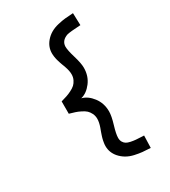

<svg xmlns="http://www.w3.org/2000/svg" viewBox="-206 -825 930 1052"><g transform="rotate(-30 259.0 -298.5)"><path d="M134.3 -258.8V-336.9Q156.2 -343.3 170.2 -347.7Q184.1 -352.1 202.1 -361.1Q220.2 -370.1 230.5 -379.6Q240.7 -389.2 248.3 -404.5Q255.9 -419.9 255.9 -439Q255.9 -460.4 245.6 -489.7Q245.1 -491.7 242.2 -499.3Q239.3 -506.8 238.3 -509.3Q237.3 -511.7 234.9 -518.8Q232.4 -525.9 231.4 -529.3Q230.5 -532.7 228.3 -539.3Q226.1 -545.9 225.3 -549.8Q224.6 -553.7 223.1 -559.8Q221.7 -565.9 221.2 -570.6Q220.7 -575.2 220.2 -580.8Q219.7 -586.4 219.7 -591.3Q219.7 -631.3 246.6 -663.1Q262.7 -682.1 283.9 -694.3Q305.2 -706.5 331.8 -712.6Q358.4 -718.8 378.9 -720.9Q399.4 -723.1 429.7 -724.6L432.1 -647.5Q365.2 -644 345.2 -638.7Q303.7 -624 302.2 -586.9Q302.2 -563 317.1 -513.9Q332 -464.8 332 -436Q332 -383.8 302.7 -345.5Q273.4 -307.1 235.8 -297.9Q273.4 -288.6 302.7 -250.2Q332 -211.9 332 -159.7Q332 -130.9 317.1 -81.8Q302.2 -32.7 302.2 -8.8Q302.2 6.8 308.6 17.6Q314.9 28.3 324.5 34.2Q334 40 350.6 43.5Q367.2 46.9 381.8 48.1Q396.5 49.3 419.4 50.3Q427.7 50.8 432.1 50.8L429.7 127.9Q398.4 126.5 378.7 124.5Q358.9 122.6 332 116.7Q305.2 110.8 283.9 98.4Q262.7 85.9 246.6 67.4Q219.7 35.6 219.7 -4.4Q219.7 -10.3 220.2 -15.9Q220.7 -21.5 221.9 -27.8Q223.1 -34.2 223.9 -38.8Q224.6 -43.5 226.8 -51Q229 -58.6 230 -61.8Q231 -64.9 233.9 -73.5Q236.8 -82 237.5 -84Q238.3 -85.9 241.7 -95.5Q245.1 -105 245.6 -106Q255.9 -135.3 255.9 -156.7Q255.9 -175.8 248.3 -191.2Q240.7 -206.5 230.5 -216.1Q220.2 -225.6 202.1 -234.6Q184.1 -243.7 170.2 -248Q156.2 -252.4 134.3 -258.8Z"/></g></svg>

Font: Fantasque Sans Mono
Style: Regular
Weight: 400
Monospace: yes
Designer: Jany Belluz
Version: Version 1.8.0 ; ttfautohint (v1.8.2)